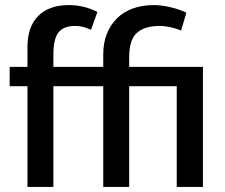

<svg xmlns="http://www.w3.org/2000/svg" viewBox="-20 -735 885 755"><path d="M251 -715Q281 -715 309.5 -708Q338 -701 363 -688L338 -618Q319 -626 305.5 -629.5Q292 -633 275 -633Q230 -633 210 -607.5Q190 -582 190 -521V-472H386V-522Q386 -566 400 -601.5Q414 -637 439.5 -662.5Q465 -688 502 -701.5Q539 -715 584 -715Q615 -715 651 -706.5Q687 -698 713 -685L692 -615Q673 -623 650.5 -628Q628 -633 608 -633Q549 -633 518.5 -606Q488 -579 488 -511V-472H778V0H675V-396H488V0H386V-396H190V0H88V-396H18V-472H88V-550Q88 -630 130.5 -672.5Q173 -715 251 -715Z"/></svg>

Font: Mukta Mahee Medium
Style: Regular
Weight: 500
Designer: Shuchita Grover, Noopur Datye, Girish Dalvi, Yashodeep Gholap
Foundry: Ek Type
Version: Version 2.538;PS 1.000;hotconv 16.6.51;makeotf.lib2.5.65220;